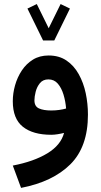

<svg xmlns="http://www.w3.org/2000/svg" viewBox="-20 -668 499 953"><path d="M193.8 -467.3 116.2 -625.5 162.6 -647.9 221.7 -527.8 280.8 -647.9 327.1 -625.5 249.5 -467.3ZM416.5 -99.1Q416.5 61 329.1 147.7Q241.7 234.4 84.5 264.6L43.5 153.8Q147.9 133.8 215.1 93Q282.2 52.2 297.9 -8.3Q282.7 -4.4 265.6 -1.7Q248.5 1 234.4 1Q143.6 1 93.5 -38.8Q43.5 -78.6 43.5 -165.5Q43.5 -204.6 54.7 -244.4Q65.9 -284.2 88.1 -317.9Q110.4 -351.6 143.6 -372.1Q176.8 -392.6 221.2 -392.6Q273.4 -392.6 310.3 -367.4Q347.2 -342.3 370.8 -299.8Q394.5 -257.3 405.5 -205.3Q416.5 -153.3 416.5 -99.1ZM233.9 -119.6Q254.9 -119.6 273.9 -122.3Q293 -125 308.1 -129.4Q305.2 -165.5 295.2 -198.5Q285.2 -231.4 267.1 -252.7Q249 -273.9 220.2 -273.9Q193.4 -273.9 178.2 -255.4Q163.1 -236.8 157 -212.4Q150.9 -188 150.9 -169.9Q150.9 -140.1 173.3 -129.9Q195.8 -119.6 233.9 -119.6Z"/></svg>

Font: Vazirmatn FD SemiBold
Style: Regular
Weight: 600
Designer: Saber Rastikerdar
Foundry: Saber Rastikerdar
Version: Version 33.001